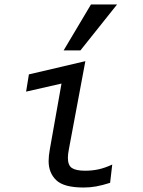

<svg xmlns="http://www.w3.org/2000/svg" viewBox="-20 -827 640 857"><path d="M197 -108Q197 -131 202.5 -161L254.5 -454L96.5 -418L109 -495L361 -554L287.5 -161Q283 -138.5 283 -122.5Q283 -89 301.2 -77Q319.5 -65 360 -65Q391.5 -65 420 -71.2Q448.5 -77.5 481 -92.5L471.5 -11Q437 0 409.8 5Q382.5 10 353.5 10Q265 10 231 -22.8Q197 -55.5 197 -108ZM264 -602 386 -807H502.5L339 -602Z"/></svg>

Font: JuliaMono Italic
Style: Regular
Weight: 400
Italic angle: -9°
Monospace: yes
Designer: cormullion
Foundry: corm
Version: Version 0.049; ttfautohint (v1.8.4)